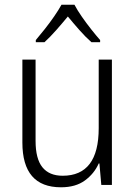

<svg xmlns="http://www.w3.org/2000/svg" viewBox="-20 -785 576 815"><path d="M455 -532V0H410L402 -91H399Q380 -48 340.5 -19Q301 10 239 10Q75 10 75 -180V-532H131V-187Q131 -111 160 -75Q189 -39 246 -39Q399 -39 399 -241V-532ZM296 -765Q308 -742 327.5 -714Q347 -686 368 -659.5Q389 -633 405 -615V-606H368Q343 -628 317 -657.5Q291 -687 268 -715Q245 -687 219 -657.5Q193 -628 169 -606H132V-615Q149 -635 170 -661.5Q191 -688 210 -715.5Q229 -743 241 -765Z"/></svg>

Font: Noto Sans Thai Looped SemiCondensed Light
Style: Regular
Weight: 300
Width: 4
Designer: Sasikarn Vongin, Ben Mitchell
Foundry: The Fontpad Ltd
Version: Version 1.001; ttfautohint (v1.8.4.7-5d5b)